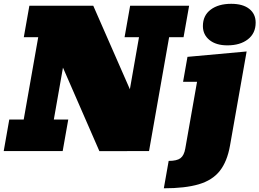

<svg xmlns="http://www.w3.org/2000/svg" viewBox="-35 -808 1388 1027"><path d="M496.6 0.5 301.8 -446.3 252.9 -168.5H330.1L300.3 0H-15.1L14.6 -168.5H91.8L169.4 -608.9H92.3L122.1 -777.3H463.9L659.7 -330.6L708.5 -608.9H631.3L661.1 -777.3H976.6L946.8 -608.9H869.6L762.2 0ZM841.3 199.2 867.2 52.7Q911.1 52.7 930.4 38.1Q949.7 23.4 956.1 -13.7L1019 -370.6H944.3L967.8 -503.9L1284.2 -532.7L1195.3 -29.3Q1180.2 56.2 1140.6 106.2Q1101.1 156.2 1028.3 177.7Q955.6 199.2 841.3 199.2ZM1181.2 -565.4Q1120.6 -565.4 1085.4 -594Q1050.3 -622.6 1050.3 -668.5Q1050.3 -725.1 1091.8 -756.3Q1133.3 -787.6 1201.7 -787.6Q1264.2 -787.6 1298.3 -760.5Q1332.5 -733.4 1332.5 -687Q1332.5 -629.9 1291 -597.7Q1249.5 -565.4 1181.2 -565.4Z"/></svg>

Font: Bevan
Style: Italic
Weight: 400
Italic angle: -10°
Designer: Vernon Adams
Foundry: Vernon Adams
Version: Version 2.100; ttfautohint (v1.8.3)